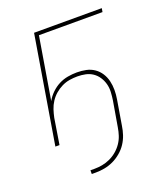

<svg xmlns="http://www.w3.org/2000/svg" viewBox="-129 -610 758 874"><g transform="rotate(-20 250.0 -173.0)"><path d="M165 174V156H185Q204 156 223 152.5Q242 149 260.5 140.5Q279 132 295 118.5Q311 105 322.5 88Q334 71 340 52.5Q346 34 349 15L370 -108Q373 -128 374 -148Q375 -168 370 -186.5Q365 -205 354.5 -221Q344 -237 328.5 -247.5Q313 -258 294 -262Q275 -266 255 -266Q236 -266 217 -263Q198 -260 179.5 -251Q161 -242 145.5 -228.5Q130 -215 119 -198Q108 -181 102 -162.5Q96 -144 92 -125L72 0H52L138 -520H466L463 -502H155L105 -201Q116 -221 133.5 -238Q151 -255 171.5 -265.5Q192 -276 214.5 -280Q237 -284 259 -284Q282 -284 303.5 -279.5Q325 -275 342.5 -263Q360 -251 371.5 -233Q383 -215 388 -194Q393 -173 393 -150.5Q393 -128 389 -105L369 15Q366 36 359 57Q352 78 339.5 97Q327 116 308.5 131.5Q290 147 269.5 156.5Q249 166 227.5 170Q206 174 185 174Z"/></g></svg>

Font: Iosevka Thin
Style: Italic
Weight: 100
Italic angle: -9°
Monospace: yes
Designer: Belleve Invis
Foundry: Belleve Invis
Version: Version 32.5.0; ttfautohint (v1.8.4)